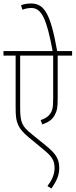

<svg xmlns="http://www.w3.org/2000/svg" viewBox="-20 -916 435 1105"><path d="M395 -596V-622H309C271 -836 236 -896 158 -896C134 -896 114 -891 101 -886L109 -860C124 -866 141 -870 161 -870C220 -870 249 -805 283 -622H0V-596H70V-302C70 -242 73 -223 85 -196C95 -173 115 -151 146 -125L232 -54C282 -13 294 10 294 52C294 92 276 124 253 155L276 169C302 131 321 96 321 52C321 -1 302 -30 248 -75L164 -143C107 -189 96 -209 96 -298V-596H286V-351C286 -298 282 -278 267 -259C255 -242 234 -231 214 -225L223 -200C254 -210 280 -226 294 -252C309 -279 312 -297 312 -353V-596Z"/></svg>

Font: Noto Sans ExtraCondensed Thin
Style: Italic
Weight: 100
Width: 2
Italic angle: -12°
Designer: Monotype Design Team
Foundry: Monotype Imaging Inc.
Version: Version 2.013